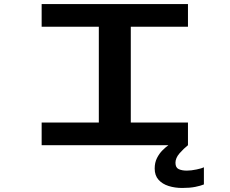

<svg xmlns="http://www.w3.org/2000/svg" viewBox="-20 -720 1140 952"><path d="M186.5 0V-112.5H470V-587.5H186.5V-700H912V-587.5H628.5V-112.5H912V0ZM991 109.5V194.5Q975.5 201 948.8 206.5Q922 212 883.5 212Q847 212 816 202.2Q785 192.5 766 171.2Q747 150 747 115.5Q747 86.5 758.2 64Q769.5 41.5 785.5 25.5Q801.5 9.5 815 0H912Q890.5 17 870.2 40.2Q850 63.5 850 87Q850 111 866 118.5Q882 126 906 126Q928 126 955 120.2Q982 114.5 991 109.5Z"/></svg>

Font: Trispace Expanded SemiBold
Style: Regular
Weight: 600
Width: 7
Designer: Tyler Finck
Foundry: Etcetera Type Company
Version: Version 1.210; ttfautohint (v1.8.3)